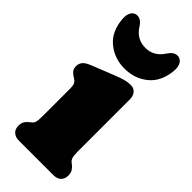

<svg xmlns="http://www.w3.org/2000/svg" viewBox="-227 -736 776 776"><g transform="rotate(45 161.0 -348.0)"><path d="M267.5 -435.5V-138Q267.5 -113 270.8 -103.8Q274 -94.5 280 -89.5L286.5 -84.5Q297.5 -76 303.5 -66.2Q309.5 -56.5 309.5 -42Q309.5 -22 297.8 -11Q286 0 265 0H68.5Q48 0 36 -11Q24 -22 24 -42Q24 -56.5 30 -66.2Q36 -76 47.5 -84.5L53.5 -89.5Q60 -94.5 63 -103.8Q66 -113 66 -138V-293Q66 -314 61.5 -322Q57 -330 48 -335.5L42 -339Q30.5 -346.5 24.5 -354.8Q18.5 -363 18.5 -376.5Q18.5 -391.5 27.5 -402.2Q36.5 -413 58 -421.5L156 -460.5Q181.5 -470.5 197.2 -474.8Q213 -479 228.5 -479Q247 -479 257.2 -466.8Q267.5 -454.5 267.5 -435.5ZM164 -626.5Q212 -626.5 240 -669Q257.5 -696.5 278 -696.5Q296 -696.5 305 -681.8Q314 -667 312 -643Q306 -576.5 264 -542Q222 -507.5 164 -507.5Q106.5 -507.5 64.2 -542Q22 -576.5 16.5 -643Q14.5 -667 23.5 -681.8Q32.5 -696.5 50 -696.5Q71 -696.5 88 -669Q115.5 -626.5 164 -626.5Z"/></g></svg>

Font: Fraunces 72pt S100 Black
Style: Regular
Weight: 900
Version: Version 1.000; ttfautohint (v1.8.3)